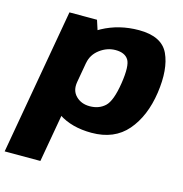

<svg xmlns="http://www.w3.org/2000/svg" viewBox="-170 -706 988 1036"><g transform="rotate(15 324.0 -188.0)"><path d="M-51.5 222H148L275.5 -502L246 -593H92ZM374.5 4Q501.5 4 573 -79Q644.5 -162 664.5 -298Q684 -433.5 645.8 -515.5Q607.5 -597.5 480 -597.5Q369.5 -597.5 278 -548Q186.5 -498.5 175 -435L249.5 -353Q258 -400.5 298.5 -430.8Q339 -461 386 -461Q437.5 -461 457.8 -429.2Q478 -397.5 462.5 -297Q446.5 -194 413 -163Q379.5 -132 328 -132Q280.5 -132 250.8 -161.8Q221 -191.5 229.5 -240.5L126.5 -158Q115 -94.5 189.2 -45.2Q263.5 4 374.5 4Z"/></g></svg>

Font: Anybody UltraCondensed Thin ExtraBold
Style: Italic
Weight: 800
Italic angle: -10°
Version: Version 1.111